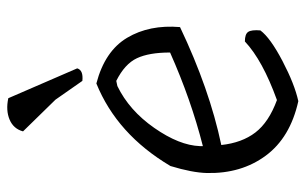

<svg xmlns="http://www.w3.org/2000/svg" viewBox="-174 -656 830 521"><g transform="rotate(-90 240.5 -395.0)"><path d="M275 -548Q363 -525 399 -464.5Q435 -404 428 -321Q260 -241 108 -209Q114 -153 142 -116.5Q170 -80 230 -58Q338 -97 389 -145Q409 -145 415 -136Q421 -127 419 -103Q399 -76 336 -43Q273 -10 227 0Q128 -22 79 -88.5Q30 -155 32 -248Q33 -288 51 -347Q137 -492 275 -548ZM105 -267V-259Q231 -291 359 -348Q359 -405 343.5 -438Q328 -471 282 -494L268 -491Q202 -459 154.5 -391Q107 -323 105 -267ZM282 -586 231 -659 145 -747Q152 -773 177 -783.5Q202 -794 235 -787L316 -600Q311 -583 282 -586Z"/></g></svg>

Font: Tillana
Style: Regular
Weight: 400
Designer: Lipi Raval (Devanagari, Latin), Jonny Pinhorn (Latin)
Foundry: Indian Type Foundry
Version: Version 2.003;PS 1.0;hotconv 1.0.79;makeotf.lib2.5.61930; tt